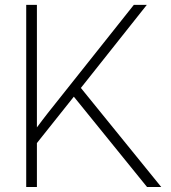

<svg xmlns="http://www.w3.org/2000/svg" viewBox="-20 -752 686 772"><path d="M128.4 0H85.4V-732.4H128.4V-239.7Q140.1 -255.4 150.4 -269Q160.6 -282.7 171.9 -296.9L518.1 -732.4H570.3L305.2 -398.4L628.4 0H571.3L276.9 -363.3L128.4 -176.8Z"/></svg>

Font: Kumbh Sans ExtraLight
Style: Regular
Weight: 250
Version: Version 1.005